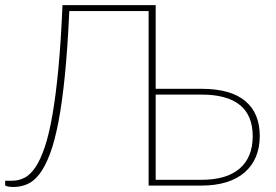

<svg xmlns="http://www.w3.org/2000/svg" viewBox="-26 -723 1076 748"><path d="M758.5 -22.5Q857 -22.5 907.8 -66.5Q958.5 -110.5 958.5 -192Q958.5 -274 908.2 -314.2Q858 -354.5 759.5 -354.5H580.5V-22.5ZM759.5 -377Q872 -377 929 -329.8Q986 -282.5 986 -193.5Q986 -148 971 -112.2Q956 -76.5 927.2 -51.5Q898.5 -26.5 856 -13.2Q813.5 0 758.5 0H553V-680H244Q237.5 -538 227 -432Q216.5 -326 202 -250Q187.5 -174 169 -124.5Q150.5 -75 128.5 -46Q106.5 -17 80.8 -5.8Q55 5.5 26 5.5Q21 5.5 15.2 5Q9.5 4.5 4.8 3.5Q0 2.5 -3 1.2Q-6 0 -6 -2V-19H22Q47 -19 69.5 -30.5Q92 -42 111.8 -71Q131.5 -100 148.2 -149.5Q165 -199 178.2 -275Q191.5 -351 201.5 -456.5Q211.5 -562 217.5 -703H580.5V-377Z"/></svg>

Font: Lato ExtraLight
Style: Regular
Weight: 275
Designer: Lukasz Dziedzic with Adam Twardoch and Botio Nikoltchev
Foundry: tyPoland Lukasz Dziedzic
Version: Version 2.015; 2015-08-06; http://www.latofonts.com/